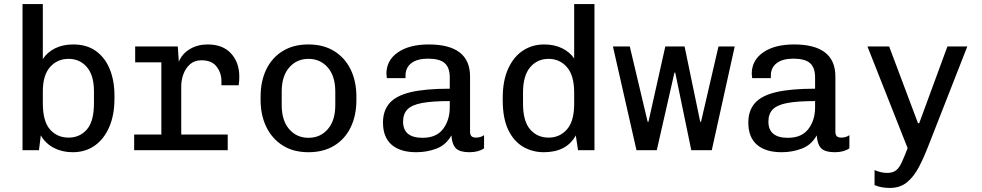

<svg xmlns="http://www.w3.org/2000/svg" viewBox="-20 -740 4840 946"><path d="M338 10Q287 10 246 -11Q205 -32 181 -73L172 0H91V-720H191V-449Q213 -483 251.5 -502Q290 -521 341 -521Q407 -521 452 -489Q497 -457 520.5 -400Q544 -343 544 -269V-255Q544 -173 518 -113.5Q492 -54 446 -22Q400 10 338 10ZM318 -62Q373 -62 408 -102Q443 -142 443 -232V-290Q443 -369 408 -409.5Q373 -450 318 -450Q262 -450 226.5 -409.5Q191 -369 191 -290V-232Q191 -142 226.5 -102Q262 -62 318 -62Z M641 0V-77H775V-433H646V-511H856L861 -436Q878 -476 916 -498.5Q954 -521 1003 -521Q1078 -521 1118.5 -476.5Q1159 -432 1159 -363Q1159 -352 1158.5 -342.5Q1158 -333 1156 -320H1071V-341Q1071 -381 1047 -412Q1023 -443 973 -443Q939 -443 917 -424Q895 -405 884 -375.5Q873 -346 873 -315V-77H1102V0Z M1500 10Q1425 10 1372.5 -23.5Q1320 -57 1292 -115Q1264 -173 1264 -247V-264Q1264 -340 1292 -398Q1320 -456 1373 -488.5Q1426 -521 1499 -521Q1574 -521 1627 -488Q1680 -455 1708 -397Q1736 -339 1736 -264V-247Q1736 -171 1708 -113Q1680 -55 1627 -22.5Q1574 10 1500 10ZM1500 -61Q1558 -61 1595 -103.5Q1632 -146 1632 -222V-289Q1632 -365 1595 -407.5Q1558 -450 1500 -450Q1442 -450 1405 -407.5Q1368 -365 1368 -289V-222Q1368 -146 1405 -103.5Q1442 -61 1500 -61Z M2031 10Q1952 10 1909.5 -27Q1867 -64 1867 -136Q1867 -195 1899.5 -232Q1932 -269 2004 -286Q2076 -303 2196 -303V-359Q2196 -407 2171 -429Q2146 -451 2089 -451Q2036 -451 2007 -429Q1978 -407 1978 -367V-355H1886Q1884 -372 1884 -377Q1884 -443 1940.5 -482Q1997 -521 2092 -521Q2296 -521 2296 -363V-92Q2296 -75 2303.5 -68.5Q2311 -62 2325 -62Q2348 -62 2365 -74V-9Q2337 10 2293 10Q2248 10 2228 -7.5Q2208 -25 2204 -73Q2178 -26 2131 -8Q2084 10 2031 10ZM1884 -376Q1884 -374 1883.5 -378.5Q1883 -383 1884 -377ZM2062 -61Q2130 -61 2163 -104.5Q2196 -148 2196 -211V-242Q2109 -242 2059 -232.5Q2009 -223 1987.5 -201Q1966 -179 1966 -141Q1966 -61 2062 -61Z M2659 10Q2604 10 2558 -16.5Q2512 -43 2484.5 -99.5Q2457 -156 2457 -247V-258Q2457 -343 2484 -402Q2511 -461 2557 -491Q2603 -521 2661 -521Q2711 -521 2749 -502.5Q2787 -484 2809 -452V-720H2909V0H2828L2817 -73Q2772 10 2659 10ZM2683 -62Q2738 -62 2773.5 -102.5Q2809 -143 2809 -228V-284Q2809 -368 2773.5 -409Q2738 -450 2683 -450Q2627 -450 2592 -408.5Q2557 -367 2557 -284V-229Q2557 -143 2592 -102.5Q2627 -62 2683 -62Z M3116 0 3000 -511H3083L3171 -140H3175L3258 -511H3353L3430 -140H3434L3520 -511H3600L3487 0H3386L3307 -382H3303L3216 0Z M3831 10Q3752 10 3709.5 -27Q3667 -64 3667 -136Q3667 -195 3699.5 -232Q3732 -269 3804 -286Q3876 -303 3996 -303V-359Q3996 -407 3971 -429Q3946 -451 3889 -451Q3836 -451 3807 -429Q3778 -407 3778 -367V-355H3686Q3684 -372 3684 -377Q3684 -443 3740.5 -482Q3797 -521 3892 -521Q4096 -521 4096 -363V-92Q4096 -75 4103.5 -68.5Q4111 -62 4125 -62Q4148 -62 4165 -74V-9Q4137 10 4093 10Q4048 10 4028 -7.5Q4008 -25 4004 -73Q3978 -26 3931 -8Q3884 10 3831 10ZM3684 -376Q3684 -374 3683.5 -378.5Q3683 -383 3684 -377ZM3862 -61Q3930 -61 3963 -104.5Q3996 -148 3996 -211V-242Q3909 -242 3859 -232.5Q3809 -223 3787.5 -201Q3766 -179 3766 -141Q3766 -61 3862 -61Z M4364 186Q4321 186 4289 172V98Q4300 103 4317 107.5Q4334 112 4350 112Q4378 112 4394 100Q4410 88 4422.5 61Q4435 34 4452 -10L4254 -511H4361L4503 -133H4509L4648 -511H4746L4554 -21Q4532 36 4507.5 83Q4483 130 4449 158Q4415 186 4364 186Z"/></svg>

Font: Chivo Mono
Style: Regular
Weight: 400
Monospace: yes
Designer: Hector Gatti
Foundry: Omnibus-Type
Version: Version 1.008; ttfautohint (v1.8.4.7-5d5b)